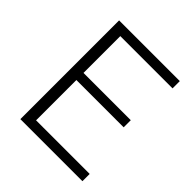

<svg xmlns="http://www.w3.org/2000/svg" viewBox="-195 -853 987 987"><g transform="rotate(45 299.0 -359.0)"><path d="M107.4 0V-717.8H548.8V-665H168.9V-397.5H512.7V-345.7H168.9V-52.7H558.6V0Z"/></g></svg>

Font: Gothic A1 Light
Style: Regular
Weight: 300
Version: Version 2.50